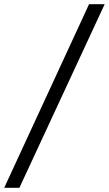

<svg xmlns="http://www.w3.org/2000/svg" viewBox="-90 -730 516 910"><path d="M-70 160 332 -710H406L2 160Z"/></svg>

Font: Source Sans 3 ExtraLight SemiBold
Style: Italic
Weight: 600
Italic angle: -11°
Version: Version 3.052;hotconv 1.1.0;makeotfexe 2.6.0